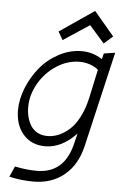

<svg xmlns="http://www.w3.org/2000/svg" viewBox="-60 -755 642 982"><g transform="rotate(5 261.0 -263.5)"><path d="M234.9 -548.8 369.1 -637.2 445.8 -549.8 491.2 -589.8 388.2 -711.9 210.9 -590.8ZM508.8 -507.8 451.2 -499 443.8 -469.2Q395.5 -501 338.9 -501Q276.9 -501 219.7 -470Q162.6 -439 123.8 -390.9Q85 -342.8 62 -284.9Q39.1 -227.1 39.1 -172.9Q39.1 -95.2 81.1 -47.6Q123 0 193.8 0Q277.3 0 353 -79.1L337.9 -18.1Q299.3 128.9 161.1 128.9Q106.9 128.9 48.8 116.2L24.9 170.9Q86.4 185.1 148.9 185.1Q243.2 185.1 307.6 131.8Q372.1 78.6 395 -19ZM428.2 -413.1 397 -268.1Q384.3 -210 361.6 -166.5Q338.9 -123 311.5 -99.4Q284.2 -75.7 256.3 -64.5Q228.5 -53.2 200.2 -53.2Q170.9 -53.2 148.7 -65.4Q126.5 -77.6 114 -98.1Q101.6 -118.7 95.7 -142.1Q89.8 -165.5 89.8 -191.9Q89.8 -254.9 123.5 -313.7Q157.2 -372.6 213.6 -409.2Q270 -445.8 332 -445.8Q360.8 -445.8 386.7 -436.5Q412.6 -427.2 428.2 -413.1Z"/></g></svg>

Font: Comic Neue Angular
Style: Italic
Weight: 400
Italic angle: -12°
Designer: Craig Rozynski
Foundry: Craig Rozynski
Version: Version 2.003